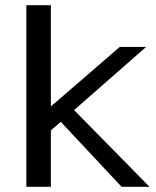

<svg xmlns="http://www.w3.org/2000/svg" viewBox="-20 -716 598 736"><path d="M175 0H81V-696H175V-308L439 -536H540L264 -294L553 0H446L213 -249L175 -216Z"/></svg>

Font: RIT Lekha
Style: Regular
Weight: 400
Designer: Rahul Radhakrishnan
Version: 1.0